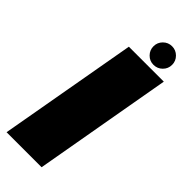

<svg xmlns="http://www.w3.org/2000/svg" viewBox="-266 -849 882 882"><g transform="rotate(45 175.0 -408.5)"><path d="M2.5 0H230L349 -675H122ZM260.5 -696Q286 -696 303.8 -713.8Q321.5 -731.5 321.5 -756.5Q321.5 -781.5 303.8 -799.2Q286 -817 261 -817Q236 -817 218.2 -799.2Q200.5 -781.5 200.5 -756.5Q200.5 -731.5 218 -713.8Q235.5 -696 260.5 -696Z"/></g></svg>

Font: Anybody Black
Style: Italic
Weight: 900
Italic angle: -10°
Designer: Tyler Finck
Foundry: Etcetera Type Company
Version: Version 1.113;gftools[0.9.25]